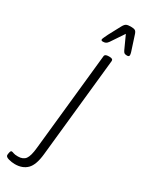

<svg xmlns="http://www.w3.org/2000/svg" viewBox="-302 -757 776 1008"><g transform="rotate(30 86.0 -253.0)"><path d="M-4 212Q-23 212 -42.5 206.5Q-62 201 -62 190Q-62 184 -59.5 173Q-57 162 -51 162Q-46 162 -37.5 165.5Q-29 169 -10 169Q21 169 35 150Q49 131 54 80L116 -511Q117 -525 140 -525H146Q167 -525 166 -511L103 90Q96 158 69 185Q42 212 -4 212ZM75 -576Q64 -576 64 -583Q64 -588 70 -600Q76 -612 80 -621L118 -692Q127 -709 136 -713.5Q145 -718 163 -718Q181 -718 189 -713.5Q197 -709 202 -692L225 -621Q228 -613 231 -602.5Q234 -592 234 -586Q234 -576 221 -576Q211 -576 205.5 -579Q200 -582 195 -593L159 -672L106 -593Q99 -583 92 -579.5Q85 -576 75 -576Z"/></g></svg>

Font: Asap Condensed Condensed ExtraLight
Style: Italic
Weight: 200
Width: 3
Italic angle: -6°
Designer: Pablo Cosgaya
Foundry: Omnibus-Type
Version: Version 3.001; ttfautohint (v1.8.4.7-5d5b)